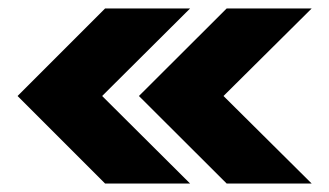

<svg xmlns="http://www.w3.org/2000/svg" viewBox="-20 -474 779 454"><path d="M228.5 -40H429.5L221.5 -247L429.5 -454H228.5L21.5 -247ZM516 -40H717L508.5 -247L717 -454H516L308.5 -247Z"/></svg>

Font: Anybody UltraCondensed Thin ExtraBold
Style: Regular
Weight: 800
Version: Version 1.111